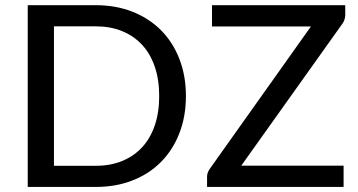

<svg xmlns="http://www.w3.org/2000/svg" viewBox="-20 -738 1414 758"><path d="M89.5 0ZM714 -359Q714 -278.5 688.2 -212.2Q662.5 -146 615.8 -98.8Q569 -51.5 503.5 -25.8Q438 0 358.5 0H89.5V-717.5H358.5Q438 -717.5 503.5 -691.5Q569 -665.5 615.8 -618.5Q662.5 -571.5 688.2 -505.2Q714 -439 714 -359ZM608.5 -359Q608.5 -423.5 591 -474.8Q573.5 -526 540.8 -561.2Q508 -596.5 461.8 -615.2Q415.5 -634 358.5 -634H193V-83.5H358.5Q415.5 -83.5 461.8 -102.2Q508 -121 540.8 -156.2Q573.5 -191.5 591 -242.8Q608.5 -294 608.5 -359ZM1343 -717.5V-679.5Q1343 -661 1332.5 -645.5L932.5 -84H1336.5V0H797.5V-40.5Q797.5 -49 800.2 -56.2Q803 -63.5 807.5 -70.5L1207.5 -633.5H817V-717.5Z"/></svg>

Font: Lato Medium
Style: Regular
Weight: 500
Designer: Lukasz Dziedzic
Foundry: tyPoland Lukasz Dziedzic
Version: Version 2.006; 2014-01-15